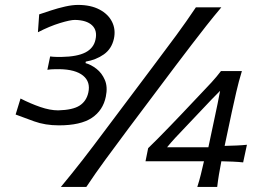

<svg xmlns="http://www.w3.org/2000/svg" viewBox="-20 -742 1038 762"><path d="M213.5 -244.5Q159.5 -244.5 115.2 -260.5Q71 -276.5 42 -287.5L61.5 -351Q100.5 -331 139.5 -317.5Q178.5 -304 211 -304Q269 -305.5 296 -323Q323 -340.5 330.5 -374.5Q340 -417 309.8 -441.8Q279.5 -466.5 215.5 -467.5Q204 -467.5 192 -467.2Q180 -467 168 -465L179 -518Q190 -516.5 201.2 -516.2Q212.5 -516 223.5 -516Q286.5 -517 319.2 -534Q352 -551 359 -585Q367 -621 345.5 -641.5Q324 -662 277.5 -663Q259 -663 218 -650.5Q177 -638 130.5 -614L135.5 -685Q155 -691.5 182.2 -700.5Q209.5 -709.5 238.2 -716Q267 -722.5 290 -722.5Q340 -722.5 374.8 -704.2Q409.5 -686 424.8 -655.2Q440 -624.5 432 -588Q423 -548 392.2 -526.2Q361.5 -504.5 320.5 -497.5L319.5 -491.5Q341.5 -485.5 363 -468.8Q384.5 -452 396.2 -424.5Q408 -397 400 -358.5Q389 -304 344.5 -274.2Q300 -244.5 213.5 -244.5ZM221.5 0Q267.5 -55.5 308.5 -108.2Q349.5 -161 400.5 -229.5L587.5 -478.5Q641 -549.5 680 -602.5Q719 -655.5 757.5 -713H858.5Q826.5 -675 798.2 -639Q770 -603 740.2 -564.2Q710.5 -525.5 675 -478.5L488 -229.5Q437 -161 398.2 -108.2Q359.5 -55.5 322.5 0ZM763 0Q771.5 -26.5 777.2 -50Q783 -73.5 789.5 -102H557.5L568 -154Q584 -169.5 607 -192.5Q630 -215.5 654.2 -240.8Q678.5 -266 698.5 -287L777 -370Q798.5 -392 819.2 -414.8Q840 -437.5 857 -460H940Q927 -417.5 917.8 -377Q908.5 -336.5 900 -297.5L871.5 -163Q894.5 -163.5 918.2 -164.5Q942 -165.5 960 -167.5L945 -97.5Q927.5 -99.5 904.5 -100.5Q881.5 -101.5 858.5 -102Q853 -73.5 849 -49.8Q845 -26 842 0ZM713 -234.5Q693 -214 675.8 -195.2Q658.5 -176.5 643 -157.5H807L833.5 -282.5Q839 -307.5 844 -332.5Q849 -357.5 853.5 -381.5Q837 -365 819.5 -347Z"/></svg>

Font: Commissioner Flair
Style: Italic
Weight: 400
Italic angle: -12°
Designer: Kostas Bartsokas
Foundry: Kostas Bartsokas
Version: Version 1.000; ttfautohint (v1.8.3)